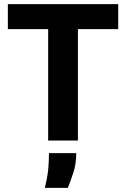

<svg xmlns="http://www.w3.org/2000/svg" viewBox="-20 -680 611 929"><path d="M213 0V-660H357V0ZM18 -539V-660H552V-539ZM197 229Q212 167 214.5 126Q217 85 217 61H349Q349 112 335 155Q321 198 308 229Z"/></svg>

Font: Bricolage Grotesque 96pt ExtraBold
Style: Bold
Weight: 700
Version: Version 1.001;gftools[0.9.33.dev8+g029e19f]